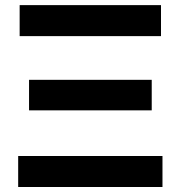

<svg xmlns="http://www.w3.org/2000/svg" viewBox="-20 -748 723 768"><path d="M52.7 0V-124H629.9V0ZM96.2 -306.6V-428.7H586.9V-306.6ZM58.6 -603.5V-727.5H624V-603.5Z"/></svg>

Font: Inter 16pt
Style: Bold
Weight: 700
Version: Version 4.001;git-66647c0bb